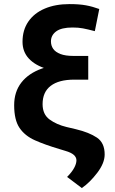

<svg xmlns="http://www.w3.org/2000/svg" viewBox="-20 -741 570 953"><path d="M472.7 -696.3 450.7 -586.4Q413.1 -596.2 391.1 -600.3Q369.1 -604.5 340.3 -604.5Q284.7 -604.5 258.8 -585.2Q232.9 -565.9 232.9 -535.6Q232.9 -514.6 244.1 -498.5Q255.4 -482.4 280 -472.9Q304.7 -463.4 344.7 -463.4H418V-382.3H342.8Q267.6 -382.3 211.2 -399.4Q154.8 -416.5 123.3 -450.2Q91.8 -483.9 91.8 -533.7Q91.8 -591.8 120.6 -633.8Q149.4 -675.8 201.9 -698.2Q254.4 -720.7 325.2 -720.7Q373.5 -720.7 406.5 -714.6Q439.5 -708.5 472.7 -696.3ZM346.2 -424.3H418V-345.7H348.1Q272 -345.7 231.7 -314.9Q191.4 -284.2 191.4 -224.1Q191.4 -173.3 226.1 -147.9Q260.7 -122.6 309.6 -110.8L356.9 -99.6Q422.4 -84 461.2 -57.9Q500 -31.7 499.5 26.9Q499 69.3 462.4 117.2Q425.8 165 386.2 192.4L313 137.2Q336.9 113.3 348.1 92.3Q359.4 71.3 359.4 54.7Q359.4 39.6 346.2 27.8Q333 16.1 304.2 7.8L273.9 -1.5Q203.1 -22.5 153.3 -44.7Q103.5 -66.9 76.9 -106.2Q50.3 -145.5 50.3 -218.8Q50.3 -285.2 85.9 -331.1Q121.6 -377 187.7 -400.6Q253.9 -424.3 346.2 -424.3Z"/></svg>

Font: RobotoDEMO
Style: Regular
Weight: 400
Designer: Christian Robertson
Foundry: Google
Version: Version 2.136